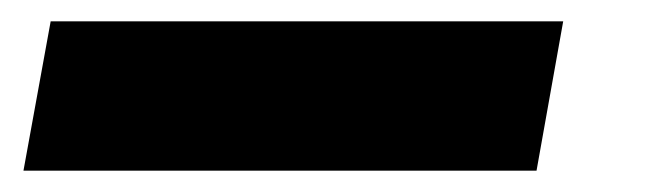

<svg xmlns="http://www.w3.org/2000/svg" viewBox="-20 -329 605 180"><path d="M2 -169 27.5 -309H508L483 -169Z"/></svg>

Font: Anybody ExtraExpanded ExtraBold
Style: Italic
Weight: 800
Width: 8
Italic angle: -10°
Designer: Tyler Finck
Foundry: Etcetera Type Company
Version: Version 1.010; ttfautohint (v1.8.3) -l 8 -r 50 -G 200 -x 14 